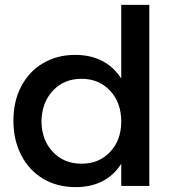

<svg xmlns="http://www.w3.org/2000/svg" viewBox="-20 -762 722 787"><path d="M592 0H477V-91Q448 -44 400.5 -19.5Q353 5 290 5Q214 5 156.5 -29.5Q99 -64 67 -126Q35 -188 35 -268Q35 -347 67 -408Q99 -469 156.5 -503Q214 -537 288 -537Q352 -537 399.5 -512Q447 -487 477 -440V-742H592ZM477 -264Q477 -341 431.5 -390Q386 -439 314 -439Q242 -439 196.5 -390Q151 -341 150 -264Q151 -188 196.5 -139.5Q242 -91 314 -91Q386 -91 431.5 -139.5Q477 -188 477 -264Z"/></svg>

Font: Sapa
Style: Regular
Weight: 400
Version: Version 1.20 June 8, 2016